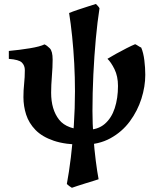

<svg xmlns="http://www.w3.org/2000/svg" viewBox="-20 -687 776 944"><path d="M469.2 -646Q459 -581.5 451.2 -497.1Q443.4 -412.6 439 -320.6Q434.6 -228.5 434.6 -141.1Q434.6 -79.6 439.2 -15.6Q443.8 48.3 450.9 103.5Q458 158.7 464.8 194.3Q457 197.3 439 202.6Q420.9 208 399.9 214.6Q378.9 221.2 360.6 227.1Q342.3 232.9 333.5 236.3Q328.1 233.4 320.8 228Q313.5 222.7 308.6 217.8Q319.3 161.1 328.4 86.9Q337.4 12.7 343 -70.8Q348.6 -154.3 348.6 -238.8Q348.6 -305.7 345 -374.8Q341.3 -443.8 334.7 -507.8Q328.1 -571.8 319.8 -623Q335.9 -629.9 362.8 -638.9Q389.6 -647.9 415 -656Q440.4 -664.1 451.7 -667.5Q455.1 -664.6 461.7 -657Q468.3 -649.4 469.2 -646ZM674.3 -453.1Q685.1 -427.7 689.7 -390.6Q694.3 -353.5 694.3 -318.8Q694.3 -261.7 675.3 -201.7Q656.2 -141.6 618.2 -90.1Q580.1 -38.6 522.7 -7.1Q465.3 24.4 388.7 24.4Q301.3 24.4 244.1 4.9Q187 -14.6 154.5 -48.1Q122.1 -81.5 108.6 -123.3Q95.2 -165 95.2 -209.5Q95.2 -242.7 98.6 -274.9Q102.1 -307.1 102.1 -342.3Q102.1 -365.2 87.4 -379.6Q72.8 -394 23.4 -397.5V-436.5Q76.7 -441.4 127 -449.7Q177.2 -458 198.7 -468.8Q210.4 -463.9 224.6 -449.7Q238.8 -435.5 238.8 -394Q238.8 -356.9 235.1 -312.3Q231.4 -267.6 231.4 -231.4Q231.4 -148.4 270.5 -98.6Q309.6 -48.8 408.2 -48.8Q461.4 -48.8 494.9 -77.6Q528.3 -106.4 544.2 -155.3Q560.1 -204.1 560.1 -264.2Q560.1 -312 543 -346.7Q525.9 -381.3 508.3 -397.9Q523.9 -407.7 550 -422.1Q576.2 -436.5 602.5 -450Q628.9 -463.4 644.5 -469.7Q651.4 -466.8 659.7 -461.2Q668 -455.6 674.3 -453.1Z"/></svg>

Font: Gentium Book Plus
Style: Bold
Weight: 700
Designer: Victor Gaultney, Annie Olsen, Iska Routamaa, Becca Hirsbrunner
Foundry: SIL International
Version: Version 6.101